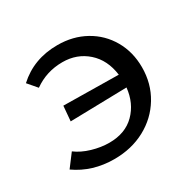

<svg xmlns="http://www.w3.org/2000/svg" viewBox="-105 -529 648 644"><g transform="rotate(-30 219.5 -207.5)"><path d="M399 -215Q399 -152 368.5 -101.5Q338 -51 285 -22.5Q232 6 165 6Q81 6 17 -39L54 -88Q78 -70 112 -60Q146 -50 178 -50Q240 -50 277 -87Q314 -124 320 -182L101 -177L106 -235L319 -232Q311 -293 271.5 -328Q232 -363 176 -363Q114 -363 65 -328L35 -363Q98 -421 190 -421Q250 -421 297.5 -394.5Q345 -368 372 -321Q399 -274 399 -215Z"/></g></svg>

Font: Ysabeau Infant Medium
Style: Regular
Weight: 500
Designer: Christian Thalmann (Catharsis Fonts)
Version: Version 0.003